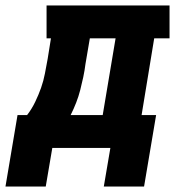

<svg xmlns="http://www.w3.org/2000/svg" viewBox="-53 -540 673 701"><path d="M-33 141 11 -120H46Q63 -142 75.5 -168Q88 -194 97 -219.5Q106 -245 111 -271.5Q116 -298 121 -325L133 -400H117V-520H566V-400H510L464 -120H517L473 141H326L350 0H138L114 141ZM322 -120 369 -400H275L259 -306Q256 -282 251 -258.5Q246 -235 240 -211.5Q234 -188 225 -165Q216 -142 205 -120Z"/></svg>

Font: Iosevka Etoile Heavy Oblique
Style: Regular
Weight: 900
Italic angle: -9°
Designer: Belleve Invis
Foundry: Belleve Invis
Version: Version 15.5.2; ttfautohint (v1.8.4)